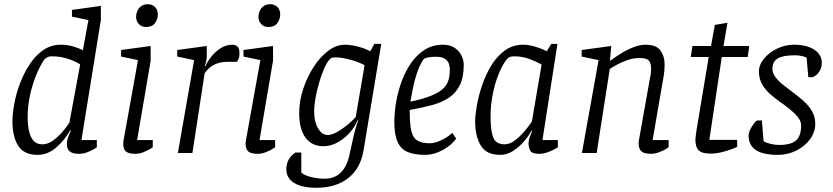

<svg xmlns="http://www.w3.org/2000/svg" viewBox="-20 -725 3948 910"><path d="M158 9Q94 9 66.5 -34Q39 -77 39 -150Q39 -187 48 -235Q57 -283 75.5 -331.5Q94 -380 121.5 -421.5Q149 -463 185.5 -488Q222 -513 268 -513Q303 -513 331.5 -503.5Q360 -494 373 -487L399 -630L321 -646V-678L458 -697V-630L366 -61H439V-27Q437 -25 424 -17.5Q411 -10 392.5 -3Q374 4 353 4Q326 4 311.5 -6.5Q297 -17 297 -42Q297 -58 301.5 -71Q306 -84 316 -106L313 -108Q287 -61 246.5 -26Q206 9 158 9ZM181 -41Q206 -41 230 -58Q254 -75 274.5 -98.5Q295 -122 309 -144L360 -420Q334 -436 300 -447Q266 -458 226 -458Q210 -458 200.5 -451.5Q191 -445 188 -440Q167 -408 149.5 -364Q132 -320 121.5 -270Q111 -220 111 -171Q111 -136 117 -106.5Q123 -77 138 -59Q153 -41 181 -41Z M621 4Q591 4 577.5 -6.5Q564 -17 564 -46Q564 -47 564.5 -52Q565 -57 566 -62L634 -440L554 -457V-488L694 -507V-437L630 -61H704V-27Q702 -25 689 -17.5Q676 -10 658 -3Q640 4 621 4ZM672 -597Q651 -597 638 -611Q625 -625 625 -645Q625 -659 631 -673Q637 -687 649.5 -696Q662 -705 681 -705Q701 -705 714.5 -692Q728 -679 728 -656Q728 -634 714.5 -615.5Q701 -597 672 -597Z M823 0 900 -440 820 -457V-488L960 -507V-457Q960 -448 957 -434Q954 -420 950 -412H954Q963 -433 981.5 -456.5Q1000 -480 1026 -496.5Q1052 -513 1081 -513Q1095 -513 1105 -505Q1115 -497 1115 -472Q1115 -456 1110.5 -446Q1106 -436 1103 -432H1061Q1027 -432 1004.5 -422.5Q982 -413 969 -400Q956 -387 950 -378L892 0Z M1201 4Q1171 4 1157.5 -6.5Q1144 -17 1144 -46Q1144 -47 1144.5 -52Q1145 -57 1146 -62L1214 -440L1134 -457V-488L1274 -507V-437L1210 -61H1284V-27Q1282 -25 1269 -17.5Q1256 -10 1238 -3Q1220 4 1201 4ZM1252 -597Q1231 -597 1218 -611Q1205 -625 1205 -645Q1205 -659 1211 -673Q1217 -687 1229.5 -696Q1242 -705 1261 -705Q1281 -705 1294.5 -692Q1308 -679 1308 -656Q1308 -634 1294.5 -615.5Q1281 -597 1252 -597Z M1480 165Q1411 165 1374 142Q1337 119 1337 76Q1337 64 1340 52.5Q1343 41 1348 31.5Q1353 22 1361.5 13.5Q1370 5 1380 -2H1408V93Q1422 106 1454 114Q1486 122 1520 122Q1565 122 1594.5 93.5Q1624 65 1636 10Q1644 -25 1651 -57.5Q1658 -90 1665 -115.5Q1672 -141 1678 -153L1675 -155Q1652 -102 1606 -67Q1560 -32 1513 -32Q1458 -32 1428 -72.5Q1398 -113 1398 -189Q1398 -246 1417 -303.5Q1436 -361 1467 -408.5Q1498 -456 1536 -484.5Q1574 -513 1613 -513Q1642 -513 1675.5 -504.5Q1709 -496 1735 -482L1754 -517H1787L1703 -12Q1689 73 1630.5 119Q1572 165 1480 165ZM1535 -85Q1557 -85 1594.5 -109.5Q1632 -134 1666 -170L1708 -416Q1678 -432 1638.5 -442.5Q1599 -453 1572 -453Q1558 -453 1552.5 -451Q1547 -449 1541 -442Q1528 -427 1515.5 -398Q1503 -369 1492.5 -333Q1482 -297 1475.5 -261Q1469 -225 1469 -196Q1469 -148 1487.5 -116.5Q1506 -85 1535 -85Z M1995 9Q1945 9 1912.5 -4.5Q1880 -18 1864.5 -52Q1849 -86 1849 -147Q1849 -191 1857.5 -241Q1866 -291 1883.5 -339Q1901 -387 1928.5 -426.5Q1956 -466 1993.5 -489.5Q2031 -513 2079 -513Q2114 -513 2136 -497.5Q2158 -482 2168 -460Q2178 -438 2178 -418Q2178 -359 2159.5 -321.5Q2141 -284 2107 -261.5Q2073 -239 2026 -226.5Q1979 -214 1922 -204V-195Q1922 -137 1929.5 -104.5Q1937 -72 1958 -59Q1979 -46 2017 -46Q2040 -46 2069.5 -59.5Q2099 -73 2124 -95L2142 -68Q2126 -46 2101.5 -28.5Q2077 -11 2049.5 -1Q2022 9 1995 9ZM1925 -243Q1990 -257 2027.5 -273Q2065 -289 2083 -307.5Q2101 -326 2106.5 -348.5Q2112 -371 2112 -397Q2112 -408 2108 -421.5Q2104 -435 2090 -445.5Q2076 -456 2045 -456Q2023 -456 2006.5 -452.5Q1990 -449 1985 -441Q1968 -414 1956 -378Q1944 -342 1937 -306.5Q1930 -271 1925 -243Z M2351 9Q2285 9 2258.5 -35.5Q2232 -80 2232 -150Q2232 -177 2239.5 -221.5Q2247 -266 2263.5 -316.5Q2280 -367 2306.5 -411.5Q2333 -456 2371 -484.5Q2409 -513 2459 -513Q2484 -513 2509 -506Q2534 -499 2551.5 -491.5Q2569 -484 2571 -482L2593 -517H2622L2551 -61H2624V-27Q2622 -25 2608 -17.5Q2594 -10 2575 -3Q2556 4 2536 4Q2501 4 2493 -11.5Q2485 -27 2485 -46Q2485 -58 2489.5 -71.5Q2494 -85 2502 -104L2499 -106Q2485 -79 2461.5 -52.5Q2438 -26 2410 -8.5Q2382 9 2351 9ZM2372 -41Q2396 -41 2420.5 -59.5Q2445 -78 2466 -103Q2487 -128 2501 -149L2547 -419Q2522 -433 2489 -445.5Q2456 -458 2418 -458Q2402 -458 2394.5 -454Q2387 -450 2382 -444Q2360 -416 2342.5 -372Q2325 -328 2315 -276.5Q2305 -225 2305 -171Q2305 -107 2317.5 -74Q2330 -41 2372 -41Z M3064 4Q3046 4 3033 -0.5Q3020 -5 3013.5 -16Q3007 -27 3007 -46Q3007 -48 3007 -51.5Q3007 -55 3008 -59L3061 -357Q3063 -364 3064.5 -376.5Q3066 -389 3066 -401Q3066 -424 3056 -437Q3046 -450 3011 -450Q2981 -450 2952 -439.5Q2923 -429 2901.5 -417Q2880 -405 2870 -398L2808 0H2738L2817 -440L2737 -457V-488L2877 -507L2871 -438H2874Q2880 -443 2897.5 -455Q2915 -467 2938.5 -480.5Q2962 -494 2988.5 -503.5Q3015 -513 3039 -513Q3091 -513 3110.5 -485.5Q3130 -458 3130 -420Q3130 -406 3129 -392.5Q3128 -379 3126 -367Q3124 -355 3122 -344L3073 -61H3149V-27Q3147 -25 3134 -17.5Q3121 -10 3102.5 -3Q3084 4 3064 4Z M3347 3Q3307 3 3291.5 -12.5Q3276 -28 3276 -62Q3276 -70 3278 -83.5Q3280 -97 3281 -107L3339 -455H3254L3262 -507H3350L3368 -607L3428 -617L3409 -507H3531L3524 -455H3401L3342 -62H3474V-29Q3471 -27 3450.5 -19Q3430 -11 3402 -4Q3374 3 3347 3Z M3667 9Q3596 9 3562 -14Q3528 -37 3528 -83Q3528 -95 3536 -111.5Q3544 -128 3554.5 -141Q3565 -154 3571 -154H3591L3599 -56Q3612 -48 3632.5 -43Q3653 -38 3672 -38Q3729 -38 3753 -59.5Q3777 -81 3777 -130Q3777 -151 3761 -170.5Q3745 -190 3721.5 -209Q3698 -228 3674 -244Q3655 -258 3632 -277.5Q3609 -297 3593 -324Q3577 -351 3577 -386Q3577 -418 3601 -447Q3625 -476 3663 -494.5Q3701 -513 3743 -513Q3804 -513 3839.5 -489.5Q3875 -466 3875 -427Q3875 -404 3863 -385.5Q3851 -367 3831 -359H3811L3803 -452Q3793 -457 3777.5 -460Q3762 -463 3748 -463Q3691 -463 3666 -448Q3641 -433 3641 -398Q3641 -378 3656 -358.5Q3671 -339 3693.5 -321.5Q3716 -304 3737 -288Q3763 -269 3787.5 -247.5Q3812 -226 3828 -199Q3844 -172 3844 -138Q3844 -99 3819.5 -65.5Q3795 -32 3754.5 -11.5Q3714 9 3667 9Z"/></svg>

Font: Faustina Light
Style: Italic
Weight: 300
Italic angle: -8°
Designer: Alfonso Garcia
Foundry: http://www.omnibus-type.com
Version: Version 1.200